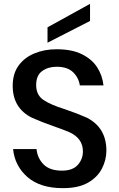

<svg xmlns="http://www.w3.org/2000/svg" viewBox="-20 -971 618 998"><path d="M46 0ZM46 0ZM307 7Q189 7 123 -50.5Q57 -108 48 -196H170Q174 -150 206 -117Q238 -84 302 -84Q358 -84 384.5 -114Q411 -144 411 -184Q411 -253 338 -285Q307 -298 264 -313Q198 -336 146 -359Q46 -409 46 -525Q46 -588 76.5 -630Q107 -672 159 -693.5Q211 -715 274 -715Q353 -715 405 -689.5Q457 -664 484.5 -622Q512 -580 518 -527H395Q389 -567 360 -595.5Q331 -624 274 -624Q230 -624 199 -601.5Q168 -579 168 -529Q168 -478 204.5 -452.5Q241 -427 318 -403Q383 -381 432 -359Q533 -307 533 -188Q533 -140 510 -95Q487 -50 437.5 -21.5Q388 7 307 7ZM227 -749V-829L448 -951V-862Z"/></svg>

Font: Ulagadi Sans Medium
Style: Regular
Weight: 500
Designer: Ninad Kale (Devanagari), Jonny Pinhorn (Latin)
Foundry: Indian Type Foundry
Version: Version 3.01;March 29, 2020;FontCreator 12.0.0.2522 64-bit; 